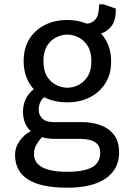

<svg xmlns="http://www.w3.org/2000/svg" viewBox="-20 -638 599 893"><path d="M292 235Q50 235 50 82Q50 48 70 19Q90 -10 123 -28Q87 -61 87 -119Q87 -149 99 -176Q111 -203 137 -223Q115 -247 102.5 -280Q90 -313 90 -353Q90 -414 116.5 -456.5Q143 -499 189 -522Q235 -545 293 -545Q342 -545 384 -528Q407 -529 424 -548Q441 -567 441 -618H461L519 -598Q519 -546 500.5 -519.5Q482 -493 450 -482Q472 -458 484.5 -425.5Q497 -393 497 -353Q497 -293 470 -250.5Q443 -208 397 -185Q351 -162 293 -162Q232 -162 185 -186Q160 -163 160 -128Q160 -103 177 -86.5Q194 -70 230 -70H362Q408 -70 447 -56Q486 -42 510 -11Q534 20 534 72Q534 148 472.5 191.5Q411 235 292 235ZM293 -230Q320 -230 345.5 -243Q371 -256 388 -283Q405 -310 405 -353Q405 -397 388 -424Q371 -451 345.5 -464Q320 -477 293 -477Q267 -477 241 -464Q215 -451 198.5 -424Q182 -397 182 -353Q182 -310 198.5 -283Q215 -256 241 -243Q267 -230 293 -230ZM292 161Q370 161 408 140Q446 119 446 73Q446 45 432 31.5Q418 18 398 13Q378 8 358 8H238Q204 8 175 0Q161 15 149.5 34.5Q138 54 138 77Q138 161 292 161Z"/></svg>

Font: Orienta
Style: Regular
Weight: 400
Designer: Eduardo Rodriguez Tunni
Foundry: Eduardo Rodriguez Tunni
Version: Version 1.002; ttfautohint (v1.8.4.7-5d5b);gftools[0.9.23]